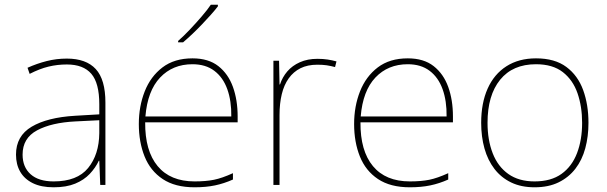

<svg xmlns="http://www.w3.org/2000/svg" viewBox="-20 -786 2581 816"><path d="M264 -537Q346 -537 387 -492.5Q428 -448 428 -350V0H406L402 -103H400Q386 -73 361.5 -47Q337 -21 299.5 -5.5Q262 10 208 10Q155 10 119.5 -7.5Q84 -25 66 -56Q48 -87 48 -129Q48 -208 114.5 -247.5Q181 -287 299 -294L402 -300V-343Q402 -433 368 -472.5Q334 -512 264 -512Q224 -512 186.5 -503Q149 -494 106 -472L97 -498Q137 -516 178.5 -526.5Q220 -537 264 -537ZM301 -270Q199 -265 137.5 -232Q76 -199 76 -129Q76 -76 110 -45.5Q144 -15 208 -15Q308 -15 354.5 -72Q401 -129 402 -220V-275Z M798 -538Q866 -538 908 -505Q950 -472 970 -416.5Q990 -361 990 -291V-266H597Q596 -145 650 -80Q704 -15 807 -15Q855 -15 889.5 -22Q924 -29 970 -50V-23Q932 -6 893.5 2Q855 10 807 10Q724 10 671.5 -25Q619 -60 594.5 -121Q570 -182 570 -259Q570 -334 595 -397.5Q620 -461 670.5 -499.5Q721 -538 798 -538ZM798 -513Q714 -513 660.5 -456.5Q607 -400 598 -291H963Q964 -357 946 -407Q928 -457 891 -485Q854 -513 798 -513ZM906 -759Q893 -742 875.5 -722.5Q858 -703 838.5 -682.5Q819 -662 798.5 -642.5Q778 -623 758 -606H737V-612Q760 -632 786.5 -660Q813 -688 837.5 -716.5Q862 -745 876 -766H906Z M1329 -536Q1353 -536 1372.5 -533Q1392 -530 1410 -525L1404 -501Q1385 -506 1368.5 -508.5Q1352 -511 1329 -511Q1287 -511 1257 -496Q1227 -481 1207 -453Q1187 -425 1177.5 -385.5Q1168 -346 1168 -297V0H1142V-528H1166L1168 -427H1170Q1180 -458 1201 -482.5Q1222 -507 1254.5 -521.5Q1287 -536 1329 -536Z M1713 -538Q1781 -538 1823 -505Q1865 -472 1885 -416.5Q1905 -361 1905 -291V-266H1512Q1511 -145 1565 -80Q1619 -15 1722 -15Q1770 -15 1804.5 -22Q1839 -29 1885 -50V-23Q1847 -6 1808.5 2Q1770 10 1722 10Q1639 10 1586.5 -25Q1534 -60 1509.5 -121Q1485 -182 1485 -259Q1485 -334 1510 -397.5Q1535 -461 1585.5 -499.5Q1636 -538 1713 -538ZM1713 -513Q1629 -513 1575.5 -456.5Q1522 -400 1513 -291H1878Q1879 -357 1861 -407Q1843 -457 1806 -485Q1769 -513 1713 -513Z M2481 -264Q2481 -206 2467.5 -156Q2454 -106 2425.5 -69Q2397 -32 2354 -11Q2311 10 2252 10Q2195 10 2152.5 -10.5Q2110 -31 2081.5 -68Q2053 -105 2039 -155Q2025 -205 2025 -264Q2025 -348 2052.5 -409.5Q2080 -471 2132.5 -504.5Q2185 -538 2258 -538Q2338 -538 2387 -501.5Q2436 -465 2458.5 -403Q2481 -341 2481 -264ZM2052 -264Q2052 -191 2074 -134.5Q2096 -78 2140.5 -46.5Q2185 -15 2252 -15Q2322 -15 2366.5 -47Q2411 -79 2432.5 -135.5Q2454 -192 2454 -264Q2454 -333 2434.5 -389.5Q2415 -446 2372 -479.5Q2329 -513 2258 -513Q2159 -513 2105.5 -447Q2052 -381 2052 -264Z"/></svg>

Font: Noto Sans Armenian Thin
Style: Regular
Weight: 250
Version: Version 2.007